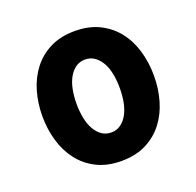

<svg xmlns="http://www.w3.org/2000/svg" viewBox="-105 -671 810 792"><g transform="rotate(-20 300.0 -275.0)"><path d="M300 10Q238 10 192 -13Q146 -36 115.5 -75.5Q85 -115 70 -166.5Q55 -218 55 -275Q55 -332 70 -383.5Q85 -435 115.5 -474.5Q146 -514 192 -537Q238 -560 300 -560Q362 -560 408 -537Q454 -514 484.5 -475Q515 -436 530 -384.5Q545 -333 545 -275Q545 -218 530 -166.5Q515 -115 484.5 -75.5Q454 -36 408 -13Q362 10 300 10ZM300 -115Q324 -115 342 -128Q360 -141 372 -163Q384 -185 389.5 -214Q395 -243 395 -275Q395 -308 389.5 -337Q384 -366 372 -387.5Q360 -409 342 -422Q324 -435 300 -435Q276 -435 258 -422Q240 -409 228 -387Q216 -365 210.5 -336Q205 -307 205 -275Q205 -243 210.5 -214Q216 -185 228 -163Q240 -141 258 -128Q276 -115 300 -115Z"/></g></svg>

Font: Maple Mono NL ExtraBold
Style: Regular
Weight: 800
Monospace: yes
Designer: subframe7536
Version: Version 7.000